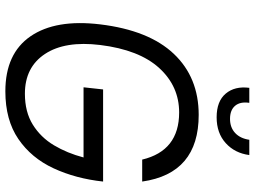

<svg xmlns="http://www.w3.org/2000/svg" viewBox="-137 -803 951 717"><g transform="rotate(90 338.5 -444.5)"><path d="M308 -900H364Q359 -866 375 -847Q391 -828 424 -828Q456 -828 476.5 -847Q497 -866 502 -900H559Q552 -846 514.5 -812Q477 -778 418 -778Q358 -778 329.5 -812Q301 -846 308 -900ZM314 -354H658Q647 -252 608.5 -169Q570 -86 499 -37.5Q428 11 321 11Q180 11 115.5 -83Q51 -177 71 -343Q93 -525 181 -618Q269 -711 409 -711Q628 -711 658 -500H576Q543 -638 400 -638Q302 -638 234 -563.5Q166 -489 148 -343Q132 -212 181.5 -137Q231 -62 330 -62Q398 -62 445.5 -91.5Q493 -121 522.5 -170.5Q552 -220 568 -281H306Z"/></g></svg>

Font: Haskoy
Style: Italic
Weight: 400
Designer: Ertekin Erdin
Foundry: Ertekin Erdin
Version: Version 2.000; ttfautohint (v1.8.4.7-5d5b)